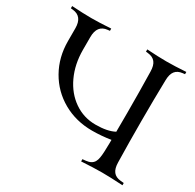

<svg xmlns="http://www.w3.org/2000/svg" viewBox="-158 -906 1100 1081"><g transform="rotate(30 392.0 -366.0)"><path d="M190.4 -632.3V-549.8Q190.4 -456.1 225.6 -380.6Q260.7 -305.2 322.8 -262.5Q384.8 -219.7 461.9 -219.7Q539.1 -219.7 583.5 -243.7Q584 -280.3 584 -366.2Q584 -505.4 581.1 -632.3Q580.6 -672.9 564.7 -692.9Q548.8 -712.9 516.6 -716.3L502.9 -717.8V-732.4Q577.6 -727.5 629.9 -727.5Q682.1 -727.5 756.8 -732.4V-717.8L743.2 -716.3Q710.9 -712.9 695.1 -692.9Q679.2 -672.9 678.7 -632.3Q675.8 -505.4 675.8 -366.2Q675.8 -227.1 678.7 -100.1Q679.2 -59.6 695.1 -39.6Q710.9 -19.5 743.2 -16.6L764.2 -14.6V0Q682.6 -4.9 629.9 -4.9Q577.1 -4.9 495.6 0V-14.6L516.6 -16.6Q535.6 -18.6 548.1 -25.4Q560.5 -32.2 567.6 -43.9Q574.7 -55.7 577.6 -74Q580.6 -92.3 581.5 -115.5Q582.5 -138.7 583 -169.9Q583 -183.6 583 -190.4Q521.5 -180.7 461.9 -180.7Q357.4 -180.7 272.9 -228.5Q188.5 -276.4 140.6 -360.8Q92.8 -445.3 92.8 -549.8V-632.3Q92.8 -710 28.3 -716.3L14.6 -717.8V-732.4Q89.4 -727.5 141.6 -727.5Q193.8 -727.5 268.6 -732.4V-717.8L254.9 -716.3Q190.4 -710 190.4 -632.3Z"/></g></svg>

Font: Flanker
Style: Regular
Weight: 400
Designer: Flanker
Foundry: Flanker
Version: Version 2.027